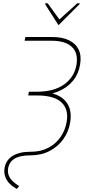

<svg xmlns="http://www.w3.org/2000/svg" viewBox="-20 -958 541 1196"><path d="M138.2 -727.5H304.2Q367.2 -727.5 409.4 -707.3Q451.7 -687 470 -648.7Q488.3 -610.4 479 -555.7Q469.2 -497.1 433.8 -454.1Q398.4 -411.1 340.8 -387.5Q283.2 -363.8 206.5 -363.3H155.8L159.7 -386.7H208.5Q314.9 -386.2 379.2 -431.9Q443.4 -477.5 456.5 -555.7Q468.3 -628.4 427 -666.5Q385.7 -704.6 300.3 -704.1H133.3ZM159.7 -386.7H214.4Q329.6 -386.2 380.6 -336.2Q431.6 -286.1 417.5 -198.2Q408.7 -140.1 375.5 -92.8Q342.3 -45.4 289.6 -17.8Q236.8 9.8 168.5 9.8H165.5Q105 9.8 71.3 30Q37.6 50.3 30.8 89.8Q26.4 114.7 34.7 135.3Q43 155.8 60.3 171.9Q77.6 188 99.1 201.2L85.4 218.8Q60.5 206.1 41.3 187.3Q22 168.5 12.9 143.6Q3.9 118.7 8.3 88.9Q16.6 39.6 58.3 13.4Q100.1 -12.7 169.4 -12.7H172.4Q233.4 -12.7 280 -36.9Q326.7 -61 356.2 -103Q385.7 -145 395 -197.3Q409.2 -276.4 363 -320.1Q316.9 -363.8 209.5 -363.3H155.8ZM276.9 -937.5 350.1 -836.9 461.4 -937.5H477.1L475.1 -931.6L346.2 -802.7H343.3L261.2 -931.6L262.2 -937.5Z"/></svg>

Font: Inter 16pt Thin
Style: Italic
Weight: 250
Italic angle: -9.3988°
Version: Version 4.001;git-66647c0bb